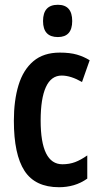

<svg xmlns="http://www.w3.org/2000/svg" viewBox="-20 -773 418 803"><path d="M227 10Q127 10 82.5 -58.5Q38 -127 38 -268Q38 -353 57.5 -417Q77 -481 119.5 -517Q162 -553 230 -553Q273 -553 302 -544.5Q331 -536 355 -521L323 -430Q276 -457 238 -457Q194 -457 172 -409Q150 -361 150 -269Q150 -86 241 -86Q270 -86 294 -95Q318 -104 345 -123V-26Q318 -7 288.5 1.5Q259 10 227 10ZM222 -753Q282 -753 282 -685Q282 -618 222 -618Q160 -618 160 -685Q160 -753 222 -753Z"/></svg>

Font: Noto Sans Gujarati UI ExtraCondensed SemiBold
Style: Regular
Weight: 600
Width: 2
Designer: Jelle Bosma - Monotype Design Team, Universal Thirst
Foundry: Monotype Imaging Inc.
Version: Version 2.106; ttfautohint (v1.8.4.7-5d5b)